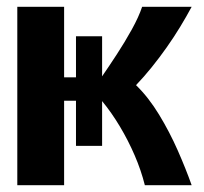

<svg xmlns="http://www.w3.org/2000/svg" viewBox="-20 -546 600 566"><path d="M31 0V-526H169V-318H204V-439H281V-321Q301 -350 324.5 -386Q348 -422 368.5 -459Q389 -496 399 -526H545Q530 -498 511.5 -467.5Q493 -437 471.5 -406.5Q450 -376 427 -347.5Q404 -319 381 -295Q418 -259 449 -208Q480 -157 504 -102.5Q528 -48 545 0H407Q396 -44 377 -88Q358 -132 333.5 -173Q309 -214 281 -248V-116H204V-249H169V0Z"/></svg>

Font: Ubuntu Sans Mono
Style: Bold
Weight: 700
Monospace: yes
Designer: Dalton Maag Ltd
Foundry: Dalton Maag Ltd
Version: Version 1.006